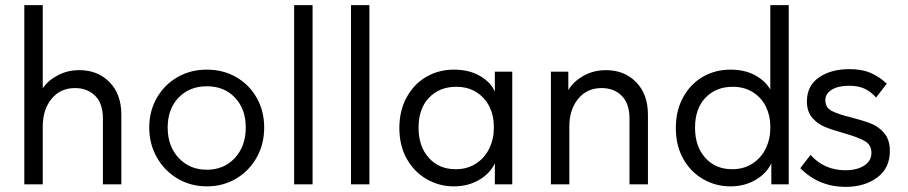

<svg xmlns="http://www.w3.org/2000/svg" viewBox="-20 -720 3546 750"><path d="M454 -272V0H382V-256Q382 -316 351.5 -346Q321 -376 273 -376Q216 -376 181.5 -334Q147 -292 147 -226V0H75V-700H147V-375Q168 -406 206 -426Q244 -446 290 -446Q362 -446 408 -399Q454 -352 454 -272Z M563 -222Q563 -286 592.5 -337.5Q622 -389 673 -418.5Q724 -448 788 -448Q852 -448 903 -418.5Q954 -389 983 -337.5Q1012 -286 1012 -222Q1012 -157 982.5 -104.5Q953 -52 902 -22Q851 8 788 8Q725 8 673.5 -22.5Q622 -53 592.5 -105.5Q563 -158 563 -222ZM940 -222Q940 -294 898 -338.5Q856 -383 788 -383Q720 -383 677.5 -338.5Q635 -294 635 -222Q635 -149 678 -103Q721 -57 788 -57Q855 -57 897.5 -103Q940 -149 940 -222Z M1201 0H1129V-700H1201Z M1423 0H1351V-700H1423Z M1913 -440H1981V0H1913V-82Q1894 -42 1851 -17Q1808 8 1753 8Q1696 8 1647 -20Q1598 -48 1569 -99.5Q1540 -151 1540 -220Q1540 -288 1568.5 -340Q1597 -392 1645.5 -420Q1694 -448 1753 -448Q1813 -448 1855.5 -423Q1898 -398 1913 -362ZM1909 -217V-227Q1909 -268 1892 -303Q1875 -338 1841.5 -359.5Q1808 -381 1762 -381Q1697 -381 1656 -338.5Q1615 -296 1615 -221Q1615 -148 1655 -103.5Q1695 -59 1760 -59Q1806 -59 1840 -81.5Q1874 -104 1891.5 -140.5Q1909 -177 1909 -217Z M2511 -272V0H2439V-256Q2439 -316 2408.5 -346Q2378 -376 2330 -376Q2273 -376 2238.5 -334Q2204 -292 2204 -226V0H2132V-440H2200V-368Q2220 -402 2259.5 -424Q2299 -446 2347 -446Q2419 -446 2465 -399Q2511 -352 2511 -272Z M2989 -700H3061V0H2993V-82Q2974 -42 2931 -17Q2888 8 2833 8Q2776 8 2727 -20Q2678 -48 2649 -99.5Q2620 -151 2620 -220Q2620 -288 2648.5 -340Q2677 -392 2725.5 -420Q2774 -448 2833 -448Q2890 -448 2930.5 -425.5Q2971 -403 2989 -370ZM2989 -217V-227Q2989 -268 2972 -303Q2955 -338 2921.5 -359.5Q2888 -381 2842 -381Q2777 -381 2736 -338.5Q2695 -296 2695 -221Q2695 -148 2735 -103.5Q2775 -59 2840 -59Q2886 -59 2920 -81.5Q2954 -104 2971.5 -140.5Q2989 -177 2989 -217Z M3106 -63 3146 -115Q3200 -55 3282 -55Q3327 -55 3355.5 -73Q3384 -91 3384 -123Q3384 -154 3358 -169Q3332 -184 3276 -200Q3229 -213 3200.5 -225Q3172 -237 3152 -261Q3132 -285 3132 -324Q3132 -385 3179 -417.5Q3226 -450 3298 -450Q3348 -450 3382.5 -434.5Q3417 -419 3444 -393L3402 -339Q3382 -362 3357.5 -373.5Q3333 -385 3297 -385Q3254 -385 3229 -369.5Q3204 -354 3204 -329Q3204 -300 3228.5 -287Q3253 -274 3306 -261Q3353 -249 3383 -237Q3413 -225 3434.5 -199.5Q3456 -174 3456 -130Q3456 -63 3406.5 -26.5Q3357 10 3283 10Q3179 10 3106 -63Z"/></svg>

Font: Tilda Sans
Style: Regular
Weight: 400
Designer: ParaType Ltd
Foundry: ParaType Ltd
Version: Version 1.002W